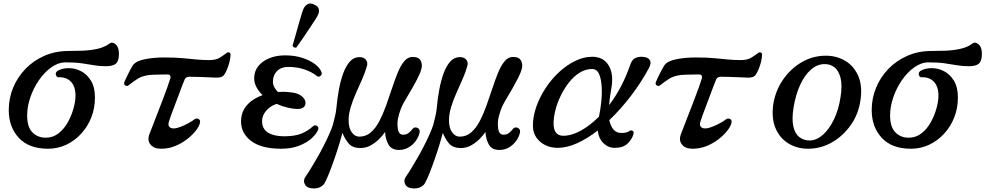

<svg xmlns="http://www.w3.org/2000/svg" viewBox="-20 -837 5655 1096"><path d="M254 12Q145 12 87.5 -50Q30 -112 30 -209Q30 -276 55 -336.5Q80 -397 125.5 -444Q171 -491 233.5 -518.5Q296 -546 371 -546Q406 -546 450 -547.5Q494 -549 535 -558Q576 -567 603 -587Q620 -601 639.5 -584.5Q659 -568 659 -530Q659 -490 642.5 -474.5Q626 -459 584 -459Q549 -459 517 -464.5Q485 -470 447.5 -475.5Q410 -481 355 -481Q313 -481 273.5 -453Q234 -425 202.5 -379.5Q171 -334 153 -281Q135 -228 135 -178Q135 -112 165 -81.5Q195 -51 241 -51Q283 -51 315 -76.5Q347 -102 368 -140.5Q389 -179 400 -219.5Q411 -260 411 -291Q411 -343 385 -370.5Q359 -398 313 -396Q303 -396 299 -410Q295 -424 311 -434Q337 -448 373 -448Q409 -448 443 -430.5Q477 -413 499.5 -376Q522 -339 522 -280Q522 -220 501.5 -167.5Q481 -115 444 -74.5Q407 -34 358.5 -11Q310 12 254 12Z M899 12Q858 12 838.5 -12.5Q819 -37 834 -74Q837 -82 848.5 -111.5Q860 -141 876 -182.5Q892 -224 908.5 -266.5Q925 -309 937 -343.5Q949 -378 953 -392Q955 -400 951 -406Q947 -412 935 -412Q919 -412 898 -411.5Q877 -411 859 -410.5Q841 -410 833 -409Q792 -404 766 -387.5Q740 -371 714 -350Q706 -343 695.5 -349Q685 -355 690 -369Q694 -379 703 -397.5Q712 -416 722 -435.5Q732 -455 740 -466Q757 -489 807 -499Q857 -509 918 -509Q980 -509 1022.5 -505Q1065 -501 1100.5 -497.5Q1136 -494 1175 -494Q1213 -494 1235 -508Q1257 -522 1270 -532Q1281 -541 1289 -537.5Q1297 -534 1296 -521Q1295 -503 1289.5 -481.5Q1284 -460 1276 -441Q1268 -422 1261 -412Q1253 -400 1240 -396.5Q1227 -393 1209 -394Q1193 -395 1165 -396Q1137 -397 1108.5 -398Q1080 -399 1059 -399Q1052 -399 1044.5 -395Q1037 -391 1034 -383Q1030 -374 1020.5 -349.5Q1011 -325 999.5 -293.5Q988 -262 976 -231Q964 -200 955.5 -176.5Q947 -153 945 -145Q938 -125 945.5 -114.5Q953 -104 971 -104Q988 -104 1011 -113Q1034 -122 1056 -134Q1078 -146 1089 -155Q1100 -164 1113 -158Q1126 -152 1121 -134Q1117 -116 1098 -91.5Q1079 -67 1048.5 -43Q1018 -19 980 -3.5Q942 12 899 12Z M1585 12Q1472 12 1414 -32Q1356 -76 1356 -143Q1356 -199 1390 -237Q1424 -275 1479 -294Q1458 -314 1444.5 -338.5Q1431 -363 1431 -391Q1431 -430 1454 -459Q1477 -488 1517 -504.5Q1557 -521 1607 -521Q1662 -521 1705 -507Q1748 -493 1776.5 -472Q1805 -451 1814 -428Q1821 -413 1810 -404Q1799 -395 1789 -403Q1759 -427 1717 -441Q1675 -455 1625 -455Q1585 -455 1561.5 -431.5Q1538 -408 1538 -371Q1538 -354 1546 -339Q1554 -324 1567 -312Q1575 -312 1583 -312.5Q1591 -313 1599 -313Q1619 -313 1650.5 -308.5Q1682 -304 1701 -289Q1719 -275 1723 -257.5Q1727 -240 1716 -227.5Q1705 -215 1678 -215Q1654 -215 1622.5 -222.5Q1591 -230 1559 -244Q1524 -233 1500 -205.5Q1476 -178 1476 -146Q1476 -101 1510 -80Q1544 -59 1602 -59Q1664 -59 1702 -75Q1740 -91 1765 -115Q1777 -126 1789 -118.5Q1801 -111 1796 -97Q1788 -75 1761 -49.5Q1734 -24 1689.5 -6Q1645 12 1585 12ZM1672 -566Q1665 -563 1658.5 -566.5Q1652 -570 1650 -577Q1651 -580 1657 -600.5Q1663 -621 1671 -649.5Q1679 -678 1687.5 -708Q1696 -738 1703 -760.5Q1710 -783 1714 -790Q1722 -805 1736.5 -813.5Q1751 -822 1773 -811Q1797 -801 1800 -784.5Q1803 -768 1795 -752Q1792 -744 1779 -724Q1766 -704 1749 -678.5Q1732 -653 1715.5 -628.5Q1699 -604 1686.5 -586.5Q1674 -569 1672 -566Z M1753 237Q1727 233 1718.5 211.5Q1710 190 1725 170Q1736 155 1753 127Q1770 99 1790 64.5Q1810 30 1828 -5.5Q1846 -41 1860 -72.5Q1874 -104 1880 -124Q1885 -143 1891.5 -169.5Q1898 -196 1900 -219Q1905 -273 1914.5 -325Q1924 -377 1939.5 -419Q1955 -461 1977.5 -486Q2000 -511 2032 -511Q2058 -511 2069.5 -495Q2081 -479 2074 -458Q2064 -422 2046.5 -383Q2029 -344 2011.5 -304.5Q1994 -265 1982 -225.5Q1970 -186 1970 -150Q1970 -106 1988 -81.5Q2006 -57 2031 -57Q2069 -57 2097 -81.5Q2125 -106 2146 -146.5Q2167 -187 2184.5 -236Q2202 -285 2218 -333.5Q2234 -382 2250.5 -422.5Q2267 -463 2287.5 -487.5Q2308 -512 2335 -512Q2371 -512 2381.5 -490.5Q2392 -469 2386 -446Q2380 -422 2365 -392.5Q2350 -363 2332.5 -332.5Q2315 -302 2299 -275.5Q2283 -249 2275 -232Q2266 -213 2257.5 -183.5Q2249 -154 2249 -131Q2249 -96 2257 -82Q2265 -68 2281 -68Q2300 -68 2312.5 -78Q2325 -88 2335 -101Q2342 -110 2352.5 -109.5Q2363 -109 2370.5 -101.5Q2378 -94 2375 -80Q2370 -56 2353.5 -33Q2337 -10 2312.5 4.5Q2288 19 2258 19Q2215 19 2197.5 -12Q2180 -43 2178 -84Q2166 -65 2144.5 -43.5Q2123 -22 2096 -7Q2069 8 2037 8Q1991 8 1968.5 -20Q1946 -48 1935 -79Q1929 -56 1917 -16Q1905 24 1889.5 68.5Q1874 113 1859 151Q1844 189 1833 208Q1825 223 1804.5 232.5Q1784 242 1753 237Z M2326 237Q2300 233 2291.5 211.5Q2283 190 2298 170Q2309 155 2326 127Q2343 99 2363 64.5Q2383 30 2401 -5.5Q2419 -41 2433 -72.5Q2447 -104 2453 -124Q2458 -143 2464.5 -169.5Q2471 -196 2473 -219Q2478 -273 2487.5 -325Q2497 -377 2512.5 -419Q2528 -461 2550.5 -486Q2573 -511 2605 -511Q2631 -511 2642.5 -495Q2654 -479 2647 -458Q2637 -422 2619.5 -383Q2602 -344 2584.5 -304.5Q2567 -265 2555 -225.5Q2543 -186 2543 -150Q2543 -106 2561 -81.5Q2579 -57 2604 -57Q2642 -57 2670 -81.5Q2698 -106 2719 -146.5Q2740 -187 2757.5 -236Q2775 -285 2791 -333.5Q2807 -382 2823.5 -422.5Q2840 -463 2860.5 -487.5Q2881 -512 2908 -512Q2944 -512 2954.5 -490.5Q2965 -469 2959 -446Q2953 -422 2938 -392.5Q2923 -363 2905.5 -332.5Q2888 -302 2872 -275.5Q2856 -249 2848 -232Q2839 -213 2830.5 -183.5Q2822 -154 2822 -131Q2822 -96 2830 -82Q2838 -68 2854 -68Q2873 -68 2885.5 -78Q2898 -88 2908 -101Q2915 -110 2925.5 -109.5Q2936 -109 2943.5 -101.5Q2951 -94 2948 -80Q2943 -56 2926.5 -33Q2910 -10 2885.5 4.5Q2861 19 2831 19Q2788 19 2770.5 -12Q2753 -43 2751 -84Q2739 -65 2717.5 -43.5Q2696 -22 2669 -7Q2642 8 2610 8Q2564 8 2541.5 -20Q2519 -48 2508 -79Q2502 -56 2490 -16Q2478 24 2462.5 68.5Q2447 113 2432 151Q2417 189 2406 208Q2398 223 2377.5 232.5Q2357 242 2326 237Z M3163 7Q3126 7 3094 -8Q3062 -23 3042 -51.5Q3022 -80 3022 -120Q3022 -172 3041 -226.5Q3060 -281 3093.5 -332.5Q3127 -384 3170.5 -424.5Q3214 -465 3263 -489Q3312 -513 3361 -513Q3425 -513 3455 -462.5Q3485 -412 3469 -328Q3460 -278 3457 -237Q3495 -287 3525.5 -345.5Q3556 -404 3578 -468Q3588 -499 3610.5 -507.5Q3633 -516 3661 -511Q3684 -507 3691 -491Q3698 -475 3684 -448Q3640 -366 3581.5 -289.5Q3523 -213 3458 -151Q3466 -116 3482.5 -97Q3499 -78 3528 -78Q3559 -78 3574 -90Q3581 -95 3590.5 -90.5Q3600 -86 3596 -72Q3589 -44 3563.5 -18.5Q3538 7 3489 7Q3452 7 3424.5 -20Q3397 -47 3392 -92Q3333 -46 3274.5 -19.5Q3216 7 3163 7ZM3195 -62Q3243 -62 3296 -91.5Q3349 -121 3399 -171Q3407 -207 3412 -253.5Q3417 -300 3414.5 -343.5Q3412 -387 3399.5 -415Q3387 -443 3360 -443Q3322 -443 3288.5 -422Q3255 -401 3228 -366.5Q3201 -332 3181 -291Q3161 -250 3150.5 -208.5Q3140 -167 3140 -133Q3140 -96 3154.5 -79Q3169 -62 3195 -62Z M3933 12Q3892 12 3872.5 -12.5Q3853 -37 3868 -74Q3871 -82 3882.5 -111.5Q3894 -141 3910 -182.5Q3926 -224 3942.5 -266.5Q3959 -309 3971 -343.5Q3983 -378 3987 -392Q3989 -400 3985 -406Q3981 -412 3969 -412Q3953 -412 3932 -411.5Q3911 -411 3893 -410.5Q3875 -410 3867 -409Q3826 -404 3800 -387.5Q3774 -371 3748 -350Q3740 -343 3729.5 -349Q3719 -355 3724 -369Q3728 -379 3737 -397.5Q3746 -416 3756 -435.5Q3766 -455 3774 -466Q3791 -489 3841 -499Q3891 -509 3952 -509Q4014 -509 4056.5 -505Q4099 -501 4134.5 -497.5Q4170 -494 4209 -494Q4247 -494 4269 -508Q4291 -522 4304 -532Q4315 -541 4323 -537.5Q4331 -534 4330 -521Q4329 -503 4323.5 -481.5Q4318 -460 4310 -441Q4302 -422 4295 -412Q4287 -400 4274 -396.5Q4261 -393 4243 -394Q4227 -395 4199 -396Q4171 -397 4142.5 -398Q4114 -399 4093 -399Q4086 -399 4078.5 -395Q4071 -391 4068 -383Q4064 -374 4054.5 -349.5Q4045 -325 4033.5 -293.5Q4022 -262 4010 -231Q3998 -200 3989.5 -176.5Q3981 -153 3979 -145Q3972 -125 3979.5 -114.5Q3987 -104 4005 -104Q4022 -104 4045 -113Q4068 -122 4090 -134Q4112 -146 4123 -155Q4134 -164 4147 -158Q4160 -152 4155 -134Q4151 -116 4132 -91.5Q4113 -67 4082.5 -43Q4052 -19 4014 -3.5Q3976 12 3933 12Z M4597 12Q4533 13 4482.5 -17Q4432 -47 4407.5 -104Q4383 -161 4394 -241Q4406 -318 4448.5 -380.5Q4491 -443 4554 -480.5Q4617 -518 4690 -519Q4753 -520 4803 -491Q4853 -462 4878.5 -405Q4904 -348 4892 -266Q4881 -187 4837.5 -124.5Q4794 -62 4731 -25.5Q4668 11 4597 12ZM4602 -35Q4642 -36 4677.5 -67.5Q4713 -99 4740 -154.5Q4767 -210 4778 -282Q4789 -351 4778 -393Q4767 -435 4742.5 -453.5Q4718 -472 4686 -471Q4645 -471 4609 -439.5Q4573 -408 4547.5 -352.5Q4522 -297 4510 -224Q4499 -156 4509 -114Q4519 -72 4544 -53.5Q4569 -35 4602 -35Z M5180 12Q5071 12 5013.5 -50Q4956 -112 4956 -209Q4956 -276 4981 -336.5Q5006 -397 5051.5 -444Q5097 -491 5159.5 -518.5Q5222 -546 5297 -546Q5332 -546 5376 -547.5Q5420 -549 5461 -558Q5502 -567 5529 -587Q5546 -601 5565.5 -584.5Q5585 -568 5585 -530Q5585 -490 5568.5 -474.5Q5552 -459 5510 -459Q5475 -459 5443 -464.5Q5411 -470 5373.5 -475.5Q5336 -481 5281 -481Q5239 -481 5199.5 -453Q5160 -425 5128.5 -379.5Q5097 -334 5079 -281Q5061 -228 5061 -178Q5061 -112 5091 -81.5Q5121 -51 5167 -51Q5209 -51 5241 -76.5Q5273 -102 5294 -140.5Q5315 -179 5326 -219.5Q5337 -260 5337 -291Q5337 -343 5311 -370.5Q5285 -398 5239 -396Q5229 -396 5225 -410Q5221 -424 5237 -434Q5263 -448 5299 -448Q5335 -448 5369 -430.5Q5403 -413 5425.5 -376Q5448 -339 5448 -280Q5448 -220 5427.5 -167.5Q5407 -115 5370 -74.5Q5333 -34 5284.5 -11Q5236 12 5180 12Z"/></svg>

Font: Zen Old Mincho
Style: Bold
Weight: 700
Designer: Yoshimichi Ohira
Foundry: Positype
Version: Version 1.500